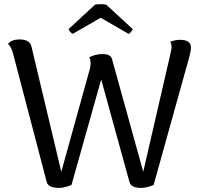

<svg xmlns="http://www.w3.org/2000/svg" viewBox="-20 -898 969 930"><path d="M495.1 -875 623 -756.8Q622.1 -752.4 615 -744.1Q607.9 -735.8 603 -733.9L467.8 -812L332 -733.9Q327.1 -735.8 320.3 -743.9Q313.5 -752 312 -756.8L439.9 -875Q449.2 -877.9 467.5 -877.9Q485.8 -877.9 495.1 -875ZM852.1 -705.1Q879.9 -705.1 892.8 -695.1Q905.8 -685.1 904.8 -665Q904.8 -651.4 895 -615.2L724.1 -2Q689.5 12.2 662.1 12.2Q614.3 12.2 606.9 -17.1L470.2 -513.2L326.2 -2Q291.5 12.2 266.1 12.2Q213.4 12.2 206.1 -17.1L43.9 -636.2Q36.6 -667.5 19 -686Q37.1 -707 74.2 -707Q125.5 -707 132.8 -670.9L276.9 -65.9L416 -566.9Q422.9 -598.1 413.1 -621.1Q444.3 -636.2 477.1 -636.2Q514.6 -636.2 522 -613.8L673.8 -65.9L805.2 -636.2Q805.7 -639.6 807.4 -647Q809.1 -654.3 810.1 -660.2Q811 -666 811 -670.9Q811 -685.5 804.2 -695.8Q829.1 -705.1 852.1 -705.1Z"/></svg>

Font: Arima Madurai Medium
Style: Regular
Weight: 500
Designer: Joana Correia and Natanael Gama
Foundry: NDISCOVER
Version: Version 1.019;PS 001.019;hotconv 1.0.88;makeotf.lib2.5.64775